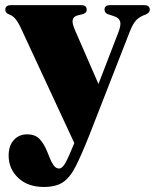

<svg xmlns="http://www.w3.org/2000/svg" viewBox="-20 -486 600 744"><path d="M325.5 39.5Q295.5 115 273.2 158.8Q251 202.5 223.5 220.5Q196 238.5 150 238.5Q88 238.5 50.8 203.5Q13.5 168.5 13.5 117Q13.5 78 33.8 56.2Q54 34.5 85.5 34.5Q115.5 34.5 132.5 51.8Q149.5 69 162.5 100.5L172.5 125.5Q179 142.5 188 154.8Q197 167 208.5 167Q221.5 167 233.8 144.8Q246 122.5 268 68.5L64.5 -369.5Q53 -395.5 41.8 -410.2Q30.5 -425 15.5 -430Q0.5 -435.5 0.5 -448.5Q0.5 -466 22.5 -466H294.5Q316 -466 316 -448.5Q316 -435.5 300 -431L281.5 -426.5Q265 -422.5 261.8 -409.8Q258.5 -397 270.5 -369.5L361.5 -160.5L439 -361.5Q450 -390 445.2 -403.8Q440.5 -417.5 421 -423.5L401 -430Q385 -435 385 -448.5Q385 -466 406.5 -466H538.5Q560.5 -466 560.5 -448.5Q560.5 -437 545.5 -430Q521.5 -422 508.5 -408.5Q495.5 -395 483.5 -365Z"/></svg>

Font: Fraunces 72pt S000 Black
Style: Regular
Weight: 900
Version: Version 1.000; ttfautohint (v1.8.3)